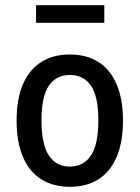

<svg xmlns="http://www.w3.org/2000/svg" viewBox="-20 -711 539 740"><path d="M250 9Q185 9 139 -20Q93 -49 68.5 -106Q44 -163 44 -246Q44 -330 68.5 -386.5Q93 -443 139 -472Q185 -501 249 -501Q314 -501 359.5 -472Q405 -443 429.5 -386Q454 -329 454 -246Q454 -163 429.5 -106Q405 -49 359.5 -20Q314 9 250 9ZM249 -69Q302 -69 330.5 -111.5Q359 -154 359 -247Q359 -340 330.5 -381Q302 -422 249 -422Q197 -422 168.5 -381Q140 -340 140 -247Q140 -154 168.5 -111.5Q197 -69 249 -69ZM119 -623V-691H382V-623Z"/></svg>

Font: Nunito Sans 10pt Condensed SemiBold
Style: Regular
Weight: 600
Width: 3
Designer: Vernon Adams
Foundry: Vernon Adams
Version: Version 3.101;gftools[0.9.27]